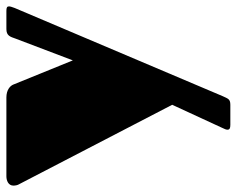

<svg xmlns="http://www.w3.org/2000/svg" viewBox="-90 -450 741 601"><g transform="rotate(-90 280.5 -149.5)"><path d="M316 -479C312 -488 300 -500 276 -500H29C16 -500 0 -494 0 -478C0 -473 1 -465 5 -459L253 19L181 175C177 183 175 188 175 192C175 199 180 201 190 201H253C271 201 272 194 280 177L556 -474C559 -482 561 -488 561 -492C561 -498 557 -500 547 -500H490C469 -500 466 -488 460 -471L392 -292Z"/></g></svg>

Font: Fascinate
Style: Regular
Weight: 900
Designer: Astigmatic (AOETI)
Foundry: Astigmatic (AOETI)
Version: Version 1.000